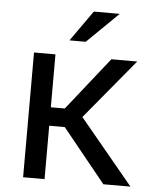

<svg xmlns="http://www.w3.org/2000/svg" viewBox="-52 -766 644 810"><g transform="rotate(5 270.0 -361.0)"><path d="M232.9 -226.1H167V0H76.2V-528.3H167V-304.2H226.1L403.8 -528.3H513.2L303.2 -274.9L530.8 0H416ZM312.5 -722.2H422.4L289.6 -592.3H220.7Z"/></g></svg>

Font: Roboto Web
Style: Regular
Weight: 400
Designer: Google
Version: Version 1.200310; 2013